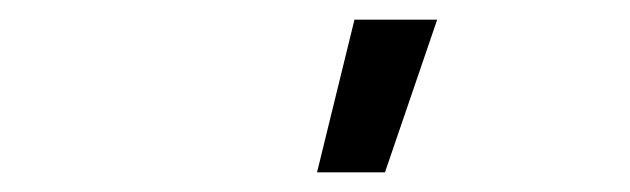

<svg xmlns="http://www.w3.org/2000/svg" viewBox="-20 -775 640 195"><path d="M302 -600 340 -755H424L371 -600Z"/></svg>

Font: Iosevka Extended
Style: Italic
Weight: 400
Width: 7
Italic angle: -9°
Monospace: yes
Designer: Belleve Invis
Foundry: Belleve Invis
Version: Version 32.5.0; ttfautohint (v1.8.4)